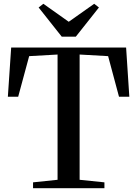

<svg xmlns="http://www.w3.org/2000/svg" viewBox="-20 -994 724 1014"><path d="M284 -44.5V-706L134 -697.5L76 -483H21.5L39 -743H646L663 -483H608.5L551 -697.5L400.5 -706V-44.5L531.5 -31V0H154.5V-31ZM306 -800.5 184 -954.5 209 -974 343 -879 477.5 -974 502.5 -954.5 380.5 -800.5Z"/></svg>

Font: Merriweather 96pt Medium
Style: Regular
Weight: 500
Version: Version 2.100